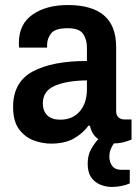

<svg xmlns="http://www.w3.org/2000/svg" viewBox="-20 -558 546 762"><path d="M182 12Q149 12 114.5 -0.5Q80 -13 56 -44.5Q32 -76 32 -134Q32 -232 109.5 -274Q187 -316 325 -316V-369Q325 -402 309.5 -424Q294 -446 249 -446Q199 -446 183 -425.5Q167 -405 167 -381V-369H56Q55 -373 55 -378Q55 -383 55 -389Q55 -462 109 -500Q163 -538 250 -538Q344 -538 392.5 -497Q441 -456 441 -371V-118Q441 -100 450.5 -92Q460 -84 473 -84H502V-4Q490 1 472 6Q454 11 432 11Q424 22 419 35.5Q414 49 414 63Q414 85 425.5 100.5Q437 116 462 116H495V170Q479 177 459.5 180.5Q440 184 424 184Q401 184 378.5 175Q356 166 342 146Q328 126 328 92Q328 59 340.5 36Q353 13 370 -6Q344 -24 337 -59H331Q308 -28 272.5 -8Q237 12 182 12ZM219 -83Q268 -83 296.5 -116Q325 -149 325 -204V-239Q245 -238 197.5 -217.5Q150 -197 150 -148Q150 -118 167.5 -100.5Q185 -83 219 -83Z"/></svg>

Font: Archivo SemiCondensed SemiBold
Style: Regular
Weight: 600
Width: 4
Designer: Hector Gatti
Foundry: Omnibus-Type
Version: Version 2.001; ttfautohint (v1.8.3)